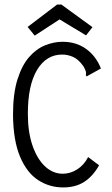

<svg xmlns="http://www.w3.org/2000/svg" viewBox="-20 -811 490 841"><path d="M257 10Q196 10 146.5 -22.5Q97 -55 67.5 -125.5Q38 -196 37 -308Q37 -401 56.5 -463Q76 -525 107.5 -561Q139 -597 177.5 -612.5Q216 -628 254 -628Q314 -628 357.5 -596.5Q401 -565 422 -511L368 -481L359 -476L356 -483Q358 -491 356 -498Q354 -505 346 -520Q324 -551 300.5 -561.5Q277 -572 252 -572Q183 -572 142.5 -505Q102 -438 102 -313Q102 -232 122.5 -173Q143 -114 177.5 -82Q212 -50 255 -50Q288 -50 318 -69Q348 -88 366 -123L414 -87Q387 -39 349 -14.5Q311 10 257 10ZM132 -655 101 -693 230 -791H249L385 -692L357 -656L241 -726Z"/></svg>

Font: Inconsolata SemiCondensed
Style: Regular
Weight: 400
Width: 4
Monospace: yes
Designer: Raph Levien, Cyreal, Brenton Simpson
Foundry: Raph Levien, Cyreal, Google
Version: Version 3.000; ttfautohint (v1.8.2.53-6de2)